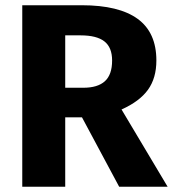

<svg xmlns="http://www.w3.org/2000/svg" viewBox="-20 -713 660 733"><path d="M293 -265H229V0H65V-693H292Q434 -693 505.5 -641Q577 -589 577 -482Q577 -415 545 -370.5Q513 -326 444 -295L620 0H435ZM229 -378H298Q353 -378 380.5 -403Q408 -428 408 -482Q408 -532 378.5 -555Q349 -578 288 -578H229Z"/></svg>

Font: Fira Sans BGR
Style: Bold
Weight: 700
Designer: bBox Type GmbH & Carrois Corporate GbR & Edenspiekermann AG
Foundry: bBox Type GmbH & Carrois Corporate GbR & Edenspiekermann AG
Version: Version 4.301